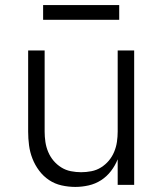

<svg xmlns="http://www.w3.org/2000/svg" viewBox="-20 -729 640 757"><path d="M277 8Q250 8 223 2Q196 -4 173.5 -19Q151 -34 134.5 -56Q118 -78 108 -103.5Q98 -129 94.5 -156Q91 -183 91 -210V-530H156V-210Q156 -190 159 -169.5Q162 -149 170 -130Q178 -111 191 -95.5Q204 -80 221.5 -69Q239 -58 259.5 -54Q280 -50 300 -50Q320 -50 340.5 -54Q361 -58 378.5 -69Q396 -80 409 -95.5Q422 -111 430 -130Q438 -149 441 -169.5Q444 -190 444 -210V-530H509V0H444V-101Q434 -76 417.5 -54.5Q401 -33 378.5 -18.5Q356 -4 329.5 2Q303 8 277 8ZM150 -651V-709H450V-651Z"/></svg>

Font: Iosevka Curly Light Extended
Style: Regular
Weight: 300
Width: 7
Monospace: yes
Designer: Belleve Invis
Foundry: Belleve Invis
Version: Version 11.1.0; ttfautohint (v1.8.3)